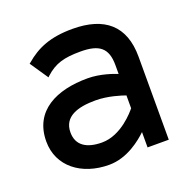

<svg xmlns="http://www.w3.org/2000/svg" viewBox="-93 -549 628 647"><g transform="rotate(-20 221.0 -225.5)"><path d="M20 -135C20 -46 94 11 193 11C259 11 312 -34 334 -55V0H410V-298C410 -409 347 -462 232 -462C151 -462 103 -440 61 -404L57 -401L101 -336L105 -340C140 -372 173 -381 232 -381C299 -381 327 -359 327 -298V-266C312 -272 269 -288 223 -288C113 -288 20 -246 20 -135ZM107 -136C107 -193 159 -209 223 -209C268 -209 313 -194 327 -189V-143C319 -133 265 -68 196 -68C142 -68 107 -89 107 -136Z"/></g></svg>

Font: Charger Sport
Style: SeBdNrw
Weight: 600
Designer: Jasper
Foundry: Cannot Into Space Fonts
Version: Version 1.1